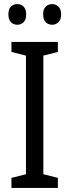

<svg xmlns="http://www.w3.org/2000/svg" viewBox="-20 -919 340 939"><path d="M263 0H36V-49L107 -67V-647L36 -665V-714H263V-665L192 -647V-67L263 -49ZM21 -849Q21 -875 33.5 -887Q46 -899 65 -899Q83 -899 95.5 -886.5Q108 -874 108 -849Q108 -823 95.5 -810.5Q83 -798 65 -798Q46 -798 33.5 -810.5Q21 -823 21 -849ZM191 -849Q191 -875 204 -887Q217 -899 235 -899Q253 -899 266 -886.5Q279 -874 279 -849Q279 -823 266 -810.5Q253 -798 235 -798Q216 -798 203.5 -810.5Q191 -823 191 -849Z"/></svg>

Font: Noto Sans Thai Cond
Style: Regular
Weight: 400
Width: 3
Designer: Monotype Design Team
Foundry: Monotype Imaging Inc.
Version: Version 2.002; ttfautohint (v1.8.4.7-5d5b)